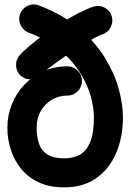

<svg xmlns="http://www.w3.org/2000/svg" viewBox="-20 -778 577 856"><path d="M72.6 -440.2Q92.7 -422.9 119.6 -424Q146.6 -425 164.3 -444.7Q175.2 -456.8 201.4 -477.1Q227.7 -497.3 261.5 -520.9Q295.4 -544.4 330.1 -566.4Q364.9 -588.4 393.2 -604.3Q421.5 -620.2 436 -624.8Q461.4 -632.7 473.6 -656.9Q485.7 -681.2 477.8 -706.5Q469.8 -731.9 445.8 -744.1Q421.8 -756.2 396.4 -748.3Q369.4 -739.6 334 -721.6Q298.6 -703.5 260.1 -679.6Q221.7 -655.8 184.9 -629.8Q148.2 -603.8 117.6 -578.4Q87 -553 68.1 -531.9Q50.4 -512.2 51.7 -485.1Q53 -458 72.6 -440.2ZM266.6 57.4Q350.2 57.4 408.6 16.7Q466.9 -24 497.5 -95Q528.1 -166 528.1 -256.3Q528.1 -311 510 -379.3Q491.9 -447.5 449.3 -518.1Q406.6 -588.6 334.2 -650.6Q261.7 -712.5 153.4 -753.9Q128.8 -763.7 104.2 -752.4Q79.6 -741.1 69.8 -716.4Q60.4 -691.8 71.5 -667.2Q82.6 -642.6 107.3 -632.8Q194.3 -599.4 251 -551Q307.7 -502.7 340 -449Q372.3 -395.3 385.5 -344.6Q398.7 -293.9 398.7 -256.3Q398.7 -186 382.4 -145.7Q366.2 -105.3 336.6 -88.7Q307 -72 266.6 -72Q220.1 -72 193.2 -88.1Q166.3 -104.1 154.8 -134.7Q143.3 -165.3 143.3 -208.5Q143.3 -249.4 161.1 -281.7Q179 -314.1 210 -332.9Q241.1 -351.8 280.8 -351.8Q307.7 -351.8 326.6 -371.2Q345.5 -390.5 345.5 -417Q345.5 -444 326.6 -463.1Q307.7 -482.2 280.8 -482.2Q222.8 -482.2 173.8 -460.3Q124.8 -438.5 88.7 -400.4Q52.6 -362.3 32.8 -312.9Q12.9 -263.5 12.9 -208.5Q12.9 -159.2 27.8 -111.8Q42.7 -64.5 73.5 -26.2Q104.4 12 152.3 34.7Q200.3 57.4 266.6 57.4Z"/></svg>

Font: Mikhak VF
Style: Regular
Weight: 100
Designer: Amin Abedi
Version: Version 3.001